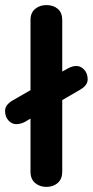

<svg xmlns="http://www.w3.org/2000/svg" viewBox="-20 -730 366 756"><path d="M295.9 -377 225.1 -335.9V-54.2Q225.1 -25.4 207.5 -9.8Q189.9 5.9 163.1 5.9Q136.2 5.9 118.2 -9.5Q100.1 -24.9 100.1 -54.2V-263.2L78.1 -250Q61 -241.2 43.9 -241.2Q26.9 -241.2 13.4 -255.6Q0 -270 0 -293.5Q0 -316.9 28.8 -334L100.1 -375V-650.9Q100.1 -679.7 118.2 -694.8Q136.2 -710 163.1 -710Q189.9 -710 207.5 -695.1Q225.1 -680.2 225.1 -650.9V-448.2L248 -460.9Q264.6 -470.2 281.2 -470.2Q297.9 -470.2 311.5 -455.6Q325.2 -440.9 325.2 -417.5Q325.2 -394 295.9 -377Z"/></svg>

Font: Nunito-Bold
Style: Bold
Weight: 700
Designer: Vernon Adams
Foundry: newtypography
Version: Version 3.000